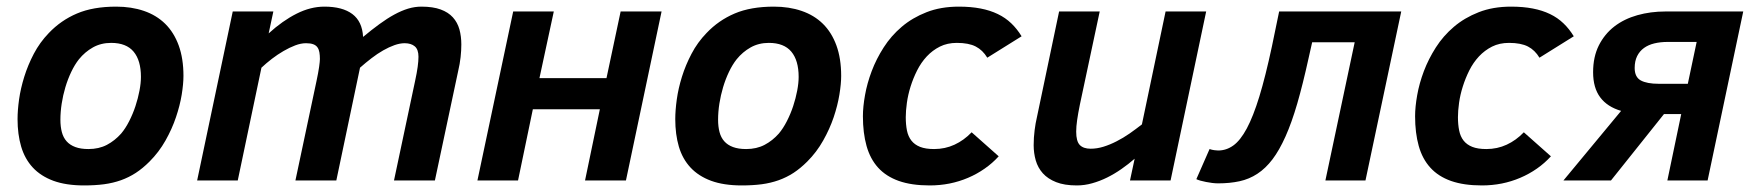

<svg xmlns="http://www.w3.org/2000/svg" viewBox="-20 -547 5319 582"><path d="M33.2 -186Q33.2 -212.4 37.8 -245.6Q42.5 -278.8 53.5 -314.2Q64.5 -349.6 82.5 -384Q100.6 -418.5 127.9 -446.8Q164.6 -485.4 213.4 -506.1Q262.2 -526.9 332 -526.9Q378.4 -526.9 416.3 -513.9Q454.1 -501 480.7 -474.9Q507.3 -448.7 521.7 -409.2Q536.1 -369.6 536.1 -316.9Q536.1 -293 530.8 -260Q525.4 -227.1 513.4 -191.7Q501.5 -156.2 481.7 -121.1Q461.9 -85.9 433.1 -57.1Q412.6 -36.6 391.6 -22.9Q370.6 -9.3 346.7 -0.7Q322.8 7.8 295.4 11.5Q268.1 15.1 234.9 15.1Q180.2 15.1 141.8 1Q103.5 -13.2 79.3 -39.3Q55.2 -65.4 44.2 -102.5Q33.2 -139.6 33.2 -186ZM163.1 -184.1Q163.1 -163.1 167.5 -146.5Q171.9 -129.9 181.9 -118.7Q191.9 -107.4 208.3 -101.3Q224.6 -95.2 248 -95.2Q279.8 -95.2 304 -107.9Q328.1 -120.6 347.2 -142.1Q360.4 -157.7 371.6 -179.7Q382.8 -201.7 390.6 -225.3Q398.4 -249 402.8 -272.2Q407.2 -295.4 407.2 -314Q407.2 -363.8 385 -390.4Q362.8 -417 316.9 -417Q286.1 -417 261.7 -403.3Q237.3 -389.6 219.2 -367.2Q206.5 -351.1 196 -329.1Q185.5 -307.1 178.2 -282.7Q170.9 -258.3 167 -232.9Q163.1 -207.5 163.1 -184.1Z M1174.3 0 1238.3 -301.8Q1243.7 -326.7 1246.1 -344.5Q1248.5 -362.3 1248.5 -375Q1248.5 -397 1237.3 -406.5Q1226.1 -416 1206.5 -416Q1192.4 -416 1175.8 -410.2Q1159.2 -404.3 1141.6 -394.3Q1124 -384.3 1106.2 -370.6Q1088.4 -356.9 1071.3 -341.8L999.5 0H875.5L939.5 -301.8Q944.8 -326.7 947.3 -344Q949.7 -361.3 949.7 -368.2Q949.7 -379.4 948.2 -388.2Q946.8 -397 942.4 -403.3Q938 -409.7 929.7 -412.8Q921.4 -416 907.7 -416Q892.1 -416 874.8 -409.4Q857.4 -402.8 839.4 -392.3Q821.3 -381.8 804.2 -368.7Q787.1 -355.5 772.5 -341.8L700.7 0H577.6L685.5 -512.2H808.6L794.4 -445.8Q836.9 -484.4 879.2 -505.6Q921.4 -526.9 963.4 -526.9Q1018.1 -526.9 1048.1 -504.4Q1078.1 -481.9 1080.6 -435.1Q1106.9 -457 1130.4 -474.1Q1153.8 -491.2 1175.3 -502.9Q1196.8 -514.6 1217 -520.8Q1237.3 -526.9 1257.3 -526.9Q1292.5 -526.9 1315.7 -518.3Q1338.9 -509.8 1352.8 -494.4Q1366.7 -479 1372.6 -458Q1378.4 -437 1378.4 -412.1Q1378.4 -394 1376.2 -373.8Q1374 -353.5 1368.7 -331.1L1298.3 0Z M1877.4 0H1753.4L1798.3 -215.8H1595.2L1550.3 0H1427.2L1535.6 -512.2H1658.7L1615.2 -310.1H1818.4L1861.3 -512.2H1985.4Z M2026.9 -186Q2026.9 -212.4 2031.5 -245.6Q2036.1 -278.8 2047.1 -314.2Q2058.1 -349.6 2076.2 -384Q2094.2 -418.5 2121.6 -446.8Q2158.2 -485.4 2207 -506.1Q2255.9 -526.9 2325.7 -526.9Q2372.1 -526.9 2409.9 -513.9Q2447.8 -501 2474.4 -474.9Q2501 -448.7 2515.4 -409.2Q2529.8 -369.6 2529.8 -316.9Q2529.8 -293 2524.4 -260Q2519 -227.1 2507.1 -191.7Q2495.1 -156.2 2475.3 -121.1Q2455.6 -85.9 2426.8 -57.1Q2406.2 -36.6 2385.3 -22.9Q2364.3 -9.3 2340.3 -0.7Q2316.4 7.8 2289.1 11.5Q2261.7 15.1 2228.5 15.1Q2173.8 15.1 2135.5 1Q2097.2 -13.2 2073 -39.3Q2048.8 -65.4 2037.8 -102.5Q2026.9 -139.6 2026.9 -186ZM2156.7 -184.1Q2156.7 -163.1 2161.1 -146.5Q2165.5 -129.9 2175.5 -118.7Q2185.5 -107.4 2201.9 -101.3Q2218.3 -95.2 2241.7 -95.2Q2273.4 -95.2 2297.6 -107.9Q2321.8 -120.6 2340.8 -142.1Q2354 -157.7 2365.2 -179.7Q2376.5 -201.7 2384.3 -225.3Q2392.1 -249 2396.5 -272.2Q2400.9 -295.4 2400.9 -314Q2400.9 -363.8 2378.7 -390.4Q2356.4 -417 2310.5 -417Q2279.8 -417 2255.4 -403.3Q2231 -389.6 2212.9 -367.2Q2200.2 -351.1 2189.7 -329.1Q2179.2 -307.1 2171.9 -282.7Q2164.6 -258.3 2160.6 -232.9Q2156.7 -207.5 2156.7 -184.1Z M3007.3 -73.2Q2988.3 -52.2 2964.8 -35.9Q2941.4 -19.5 2914.6 -8.1Q2887.7 3.4 2858.4 9.3Q2829.1 15.1 2798.3 15.1Q2743.2 15.1 2704.6 1.5Q2666 -12.2 2641.8 -38.8Q2617.7 -65.4 2606.7 -104.7Q2595.7 -144 2595.7 -194.8Q2595.7 -223.1 2602.1 -258.8Q2608.4 -294.4 2622.3 -331.3Q2636.2 -368.2 2658.7 -403.3Q2681.2 -438.5 2713.4 -465.8Q2745.6 -493.2 2788.6 -510Q2831.5 -526.9 2886.7 -526.9Q2923.3 -526.9 2952.4 -521.2Q2981.4 -515.6 3004.6 -504.4Q3027.8 -493.2 3045.4 -476.3Q3063 -459.5 3076.7 -437L2972.7 -372.1Q2959 -395 2937.7 -406Q2916.5 -417 2880.4 -417Q2851.6 -417 2829.1 -405.8Q2806.6 -394.5 2789.3 -376Q2772 -357.4 2760 -333.5Q2748 -309.6 2740.2 -284.7Q2732.4 -259.8 2729 -235.4Q2725.6 -210.9 2725.6 -191.9Q2725.6 -169.4 2729.2 -151.4Q2732.9 -133.3 2742.7 -120.8Q2752.4 -108.4 2769 -101.8Q2785.6 -95.2 2811.5 -95.2Q2844.7 -95.2 2873.3 -108.4Q2901.9 -121.6 2925.3 -146Z M3313.5 -512.2 3253.4 -230Q3248 -203.6 3245.1 -183.3Q3242.2 -163.1 3242.2 -147.9Q3242.2 -118.7 3253.2 -107.4Q3264.2 -96.2 3286.1 -96.2Q3305.2 -96.2 3325 -102.3Q3344.7 -108.4 3364.7 -118.7Q3384.8 -128.9 3404.1 -142.3Q3423.3 -155.8 3441.4 -169.9L3513.2 -512.2H3636.2L3528.3 0H3405.3L3419.4 -65.9Q3400.4 -49.3 3379.4 -34.7Q3358.4 -20 3336.2 -9Q3314 2 3290.8 8.5Q3267.6 15.1 3244.1 15.1Q3206.5 15.1 3181.4 5.1Q3156.2 -4.9 3141.1 -21.7Q3126 -38.6 3119.6 -60.8Q3113.3 -83 3113.3 -106.9Q3113.3 -129.9 3116.2 -152.3Q3119.1 -174.8 3122.6 -189L3190.4 -512.2Z M3957.5 -418.9 3946.3 -369.1Q3929.2 -291.5 3912.4 -233.4Q3895.5 -175.3 3876.7 -133.3Q3857.9 -91.3 3837.2 -64Q3816.4 -36.6 3791.5 -20.3Q3766.6 -3.9 3737.3 2.4Q3708 8.8 3672.4 8.8Q3664.1 8.8 3654.5 7.6Q3645 6.3 3636 4.6Q3627 2.9 3619.1 0.7Q3611.3 -1.5 3606.4 -3.9L3646.5 -95.2Q3653.3 -92.8 3660.6 -91.8Q3668 -90.8 3672.4 -90.8Q3697.3 -90.8 3718.5 -106Q3739.7 -121.1 3759.3 -157.5Q3778.8 -193.8 3797.4 -254.4Q3815.9 -314.9 3835.4 -405.8L3857.4 -512.2H4227.5L4119.1 0H3997.6L4086.4 -418.9Z M4681.2 -73.2Q4662.1 -52.2 4638.7 -35.9Q4615.2 -19.5 4588.4 -8.1Q4561.5 3.4 4532.2 9.3Q4502.9 15.1 4472.2 15.1Q4417 15.1 4378.4 1.5Q4339.8 -12.2 4315.7 -38.8Q4291.5 -65.4 4280.5 -104.7Q4269.5 -144 4269.5 -194.8Q4269.5 -223.1 4275.9 -258.8Q4282.2 -294.4 4296.1 -331.3Q4310.1 -368.2 4332.5 -403.3Q4355 -438.5 4387.2 -465.8Q4419.4 -493.2 4462.4 -510Q4505.4 -526.9 4560.5 -526.9Q4597.2 -526.9 4626.2 -521.2Q4655.3 -515.6 4678.5 -504.4Q4701.7 -493.2 4719.2 -476.3Q4736.8 -459.5 4750.5 -437L4646.5 -372.1Q4632.8 -395 4611.6 -406Q4590.3 -417 4554.2 -417Q4525.4 -417 4502.9 -405.8Q4480.5 -394.5 4463.1 -376Q4445.8 -357.4 4433.8 -333.5Q4421.9 -309.6 4414.1 -284.7Q4406.2 -259.8 4402.8 -235.4Q4399.4 -210.9 4399.4 -191.9Q4399.4 -169.4 4403.1 -151.4Q4406.7 -133.3 4416.5 -120.8Q4426.3 -108.4 4442.9 -101.8Q4459.5 -95.2 4485.4 -95.2Q4518.6 -95.2 4547.1 -108.4Q4575.7 -121.6 4599.1 -146Z M5076.2 -201.2H5023.9L4863.3 0H4719.2L4894 -210.9Q4852.1 -223.1 4830.6 -252Q4809.1 -280.8 4809.1 -328.1Q4809.1 -374.5 4826.4 -409.2Q4843.8 -443.8 4873.5 -466.8Q4903.3 -489.7 4943.4 -501Q4983.4 -512.2 5028.3 -512.2H5264.2L5156.2 0H5034.2ZM5035.2 -419.9Q5013.2 -419.9 4994.9 -415.5Q4976.6 -411.1 4963.4 -401.6Q4950.2 -392.1 4942.6 -377Q4935.1 -361.8 4935.1 -340.8Q4935.1 -313.5 4953.6 -303.2Q4972.2 -293 5008.3 -293H5096.2L5123 -419.9Z"/></svg>

Font: Lorenzo Sans
Style: Bold Italic
Weight: 700
Italic angle: -12°
Foundry: Intel Corporation
Version: Version 1.00; ttfautohint (v1.5)